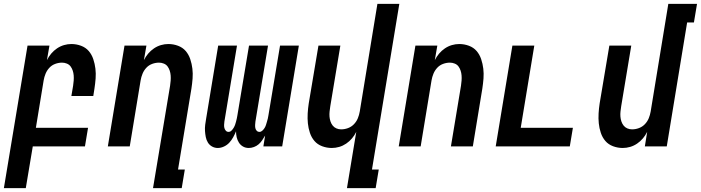

<svg xmlns="http://www.w3.org/2000/svg" viewBox="-53 -755 3614 990"><path d="M-33 215 89 -520H202L189 -445Q198 -463 211 -478.5Q224 -494 241 -505.5Q258 -517 277 -522.5Q296 -528 315 -528Q341 -528 365 -519Q389 -510 404.5 -492Q420 -474 428 -450Q436 -426 439 -401Q442 -376 440 -350Q438 -324 434 -298L428 -260H315L324 -313Q326 -326 327 -339.5Q328 -353 327 -366Q326 -379 322 -391Q318 -403 311 -412.5Q304 -422 292 -427Q280 -432 267 -432Q249 -432 231.5 -425.5Q214 -419 201.5 -405.5Q189 -392 182 -375Q175 -358 172 -340L132 -96H401L385 0H116L80 215Z M736 215 824 -313Q826 -326 827 -339.5Q828 -353 827 -366Q826 -379 822 -391Q818 -403 811 -412.5Q804 -422 792 -427Q780 -432 767 -432Q749 -432 731.5 -425.5Q714 -419 701.5 -405.5Q689 -392 682 -375Q675 -358 672 -340L616 0H503L589 -520H702L689 -445Q698 -463 711 -478.5Q724 -494 741 -505.5Q758 -517 777 -522.5Q796 -528 815 -528Q841 -528 865 -519Q889 -510 904.5 -492Q920 -474 928 -450Q936 -426 939 -401Q942 -376 940 -350Q938 -324 934 -298L865 119H900L884 215Z M1070 8Q1054 8 1040.5 0.5Q1027 -7 1019 -20Q1011 -33 1008 -48.5Q1005 -64 1004 -79.5Q1003 -95 1005 -111.5Q1007 -128 1010 -144L1072 -520H1169L1104 -128Q1103 -120 1102.5 -111.5Q1102 -103 1104 -95Q1106 -87 1111.5 -81Q1117 -75 1125 -75Q1134 -75 1140.5 -81.5Q1147 -88 1151.5 -95.5Q1156 -103 1159 -111Q1162 -119 1164 -127.5Q1166 -136 1168 -144Q1170 -152 1171 -160L1231 -520H1329L1264 -128Q1263 -120 1262.5 -111.5Q1262 -103 1263.5 -95Q1265 -87 1270.5 -81Q1276 -75 1285 -75Q1293 -75 1300 -81.5Q1307 -88 1311.5 -95.5Q1316 -103 1318.5 -111Q1321 -119 1323.5 -127.5Q1326 -136 1328 -144Q1330 -152 1331 -160L1391 -520H1488L1402 0H1305L1314 -56Q1307 -44 1299 -32Q1291 -20 1280.5 -11Q1270 -2 1256.5 3Q1243 8 1230 8Q1213 8 1200 0.5Q1187 -7 1179 -19.5Q1171 -32 1167.5 -47Q1164 -62 1164 -78Q1158 -63 1149.5 -47.5Q1141 -32 1129.5 -19.5Q1118 -7 1102 0.5Q1086 8 1070 8Z M1736 215 1784 -75Q1775 -57 1762 -41.5Q1749 -26 1732 -14.5Q1715 -3 1696 2.5Q1677 8 1658 8Q1632 8 1608 -1Q1584 -10 1568.5 -28Q1553 -46 1545 -70Q1537 -94 1534.5 -119Q1532 -144 1533.5 -170Q1535 -196 1539 -222L1589 -520H1702L1650 -207Q1648 -194 1646.5 -180.5Q1645 -167 1646 -154Q1647 -141 1651 -129Q1655 -117 1662.5 -107.5Q1670 -98 1681.5 -93Q1693 -88 1706 -88Q1724 -88 1741.5 -94.5Q1759 -101 1772 -114.5Q1785 -128 1792 -145Q1799 -162 1802 -180L1893 -735H2006L1865 119H1900L1884 215Z M2003 0 2089 -520H2202L2189 -445Q2198 -463 2211 -478.5Q2224 -494 2241 -505.5Q2258 -517 2277 -522.5Q2296 -528 2315 -528Q2341 -528 2365 -519Q2389 -510 2404.5 -492Q2420 -474 2428 -450Q2436 -426 2439 -401Q2442 -376 2440 -350Q2438 -324 2434 -298L2385 0H2272L2324 -313Q2326 -326 2327 -339.5Q2328 -353 2327 -366Q2326 -379 2322 -391Q2318 -403 2311 -412.5Q2304 -422 2292 -427Q2280 -432 2267 -432Q2249 -432 2231.5 -425.5Q2214 -419 2201.5 -405.5Q2189 -392 2182 -375Q2175 -358 2172 -340L2116 0Z M2503 0 2589 -520H2702L2632 -96H2901L2885 0Z M3158 8Q3132 8 3108 -1Q3084 -10 3068.5 -28Q3053 -46 3045 -70Q3037 -94 3034.5 -119Q3032 -144 3033.5 -170Q3035 -196 3039 -222L3089 -520H3202L3150 -207Q3148 -194 3146.5 -180.5Q3145 -167 3146 -154Q3147 -141 3151 -129Q3155 -117 3162.5 -107.5Q3170 -98 3181.5 -93Q3193 -88 3206 -88Q3224 -88 3241.5 -94.5Q3259 -101 3272 -114.5Q3285 -128 3292 -145Q3299 -162 3302 -180L3393 -735H3541L3525 -639H3490L3385 0H3272L3284 -75Q3275 -57 3262 -41.5Q3249 -26 3232 -14.5Q3215 -3 3196 2.5Q3177 8 3158 8Z"/></svg>

Font: Iosevka Term Curly
Style: Bold Italic
Weight: 700
Italic angle: -9°
Designer: Belleve Invis
Foundry: Belleve Invis
Version: Version 32.3.0